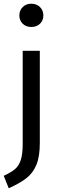

<svg xmlns="http://www.w3.org/2000/svg" viewBox="-29 -800 326 1032"><path d="M185 -32Q185 41 167 85Q149 129 114.5 156.5Q80 184 18 212L-9 145Q30 127 51 109.5Q72 92 82.5 60.5Q93 29 93 -26V-527H185ZM204 -717Q204 -690 186 -672.5Q168 -655 139 -655Q111 -655 93 -672.5Q75 -690 75 -717Q75 -744 93 -762Q111 -780 139 -780Q168 -780 186 -762Q204 -744 204 -717Z"/></svg>

Font: Statis Sans
Style: Regular
Weight: 400
Designer: bBox Type GmbH
Foundry: bBox Type GmbH
Version: Version 1.000